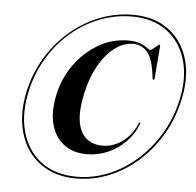

<svg xmlns="http://www.w3.org/2000/svg" viewBox="-53 -782 877 860"><g transform="rotate(5 385.5 -352.0)"><path d="M319.5 24.5Q245 24.5 189 -4.8Q133 -34 99.2 -86.5Q65.5 -139 57.2 -209.5Q49 -280 70 -363Q90.5 -442.5 133.2 -509.2Q176 -576 235 -625Q294 -674 364.5 -701Q435 -728 511 -728Q608 -728 672.8 -679.2Q737.5 -630.5 760.8 -545Q784 -459.5 755.5 -349Q735.5 -268 693.2 -200Q651 -132 592.8 -81.5Q534.5 -31 464.8 -3.2Q395 24.5 319.5 24.5ZM322 16.5Q394.5 16.5 462.5 -11Q530.5 -38.5 587.5 -88Q644.5 -137.5 686 -204.2Q727.5 -271 747.5 -349.5Q774.5 -456.5 752 -540.2Q729.5 -624 666.2 -672Q603 -720 508.5 -720Q433.5 -720 364.8 -693.8Q296 -667.5 238.5 -619.5Q181 -571.5 140 -506.5Q99 -441.5 79 -363.5Q51.5 -254.5 73.5 -168.5Q95.5 -82.5 159.5 -33Q223.5 16.5 322 16.5ZM585 -245Q567.5 -198.5 533.2 -163.2Q499 -128 453.8 -108Q408.5 -88 357.5 -88Q297 -88 255.5 -119Q214 -150 198.5 -207.5Q183 -265 200.5 -345Q216 -416.5 259.2 -477.2Q302.5 -538 365 -574.8Q427.5 -611.5 500.5 -611.5Q534 -611.5 554.8 -603Q575.5 -594.5 586.2 -586Q597 -577.5 600 -577.5Q604 -577.5 612.8 -584.5Q621.5 -591.5 629.8 -598.2Q638 -605 640.5 -605Q644 -605 643.5 -598L632 -453.5Q631 -447 628 -446.5Q623 -445 622.5 -452.5Q613.5 -538.5 587.2 -568.5Q561 -598.5 524 -598.5Q479.5 -598.5 439.5 -568Q399.5 -537.5 369.2 -484Q339 -430.5 324 -360.5Q306 -279.5 315 -229.2Q324 -179 353.2 -155.5Q382.5 -132 425.5 -132Q469 -132 510.5 -159.2Q552 -186.5 579 -246Q582 -251 584 -250.5Q587 -249.5 585 -245Z"/></g></svg>

Font: Fraunces 144pt S000 SemiBold
Style: Italic
Weight: 600
Italic angle: -16°
Version: Version 1.000; ttfautohint (v1.8.3)